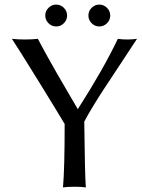

<svg xmlns="http://www.w3.org/2000/svg" viewBox="-20 -818 622 841"><path d="M349.1 -285.2Q351.6 -52.7 356 2.9Q337.9 0 306.2 0Q274.4 0 255.9 2.9Q263.2 -79.6 263.2 -274.9Q232.4 -327.1 146.5 -466.1Q60.5 -605 32.2 -647.9Q58.1 -645 88.9 -645Q120.1 -645 146 -647.9Q165 -611.3 188.5 -569.1Q211.9 -526.9 229 -497.3Q246.1 -467.8 275.6 -417.2Q305.2 -366.7 320.8 -339.8Q433.6 -516.1 496.1 -647.9Q514.2 -645 538.1 -645Q560.5 -645 580.1 -647.9Q548.8 -600.1 501 -527.8Q453.1 -455.6 432.4 -423.8Q411.6 -392.1 387.7 -352.8Q363.8 -313.5 349.1 -285.2ZM381.3 -716.3Q367.2 -730.5 367.2 -750Q367.2 -769.5 381.3 -783.7Q395.5 -797.9 415 -797.9Q434.6 -797.9 448.7 -783.7Q462.9 -769.5 462.9 -750Q462.9 -730.5 448.7 -716.3Q434.6 -702.1 415 -702.1Q395.5 -702.1 381.3 -716.3ZM192.4 -716.3Q178.2 -730.5 178.2 -750Q178.2 -769.5 192.4 -783.7Q206.5 -797.9 226.1 -797.9Q245.6 -797.9 259.8 -783.7Q273.9 -769.5 273.9 -750Q273.9 -730.5 259.8 -716.3Q245.6 -702.1 226.1 -702.1Q206.5 -702.1 192.4 -716.3Z"/></svg>

Font: Linear Smooth
Style: Regular
Weight: 400
Designer: Philipp H. Poll, Flanker
Foundry: Philipp H. Poll, reworked by Flanker
Version: Version 1.061 | FøM Fix